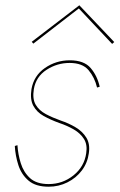

<svg xmlns="http://www.w3.org/2000/svg" viewBox="-20 -696 452 726"><path d="M46 -147 36 -144Q38 -107 49.5 -71.5Q61 -36 88 -13Q115 10 164 10Q202 10 235 -6.5Q268 -23 289.5 -51.5Q311 -80 316 -117Q321 -152 306.5 -175.5Q292 -199 266 -214.5Q240 -230 210 -240Q179 -251 153.5 -264.5Q128 -278 115 -300Q102 -322 108 -359Q116 -406 156 -432Q196 -458 243 -458Q292 -458 315 -430.5Q338 -403 347 -365L357 -368Q348 -409 323 -438.5Q298 -468 244 -468Q192 -468 150 -439Q108 -410 99 -359Q93 -320 106 -296Q119 -272 145 -257.5Q171 -243 204 -231Q234 -221 259 -206.5Q284 -192 297.5 -170.5Q311 -149 306 -117Q299 -66 258 -33Q217 0 164 0Q118 0 93.5 -22.5Q69 -45 58.5 -79Q48 -113 46 -147ZM278 -664 404 -530 412 -537 280 -676 100 -538 106 -531Z"/></svg>

Font: Jost* 200 Hairline Italic
Style: Italic
Weight: 100
Italic angle: -10°
Version: Version 3.200; ttfautohint (v0.97) -l 8 -r 50 -G 200 -x 14 -